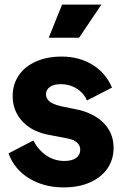

<svg xmlns="http://www.w3.org/2000/svg" viewBox="-20 -804 535 835"><path d="M17 -137 125 -193Q147 -151 182 -127.5Q217 -104 260 -104Q293 -104 311 -117Q329 -130 329 -153Q329 -171 315 -184Q301 -197 273 -202L180 -220Q112 -236 73.5 -280.5Q35 -325 35 -386Q35 -437 61.5 -476Q88 -515 136.5 -536.5Q185 -558 248 -558Q324 -558 382 -522.5Q440 -487 467 -423L358 -367Q345 -399 314 -418.5Q283 -438 245 -438Q214 -438 197 -426Q180 -414 180 -393Q180 -376 194.5 -363.5Q209 -351 241 -343L328 -325Q398 -306 436 -263.5Q474 -221 474 -161Q474 -110 447 -71Q420 -32 371 -10.5Q322 11 257 11Q171 11 106.5 -28.5Q42 -68 17 -137ZM250 -784H421L324 -640H192Z"/></svg>

Font: BLUETTI 2.0
Style: Bold
Weight: 700
Designer: Stijn de Vries
Foundry: tokotype
Version: Version 2.005;October 31, 2023;FontCreator 14.0.0.2814 64-bi